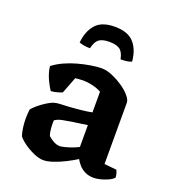

<svg xmlns="http://www.w3.org/2000/svg" viewBox="-130 -806 817 908"><g transform="rotate(20 278.5 -351.5)"><path d="M190 3Q168 3 140 -9.5Q112 -22 89 -39Q66 -56 57 -69Q52 -83 48.5 -106.5Q45 -130 45 -154Q45 -168 46 -179.5Q47 -191 48 -200Q54 -208 66 -219Q78 -230 93.5 -241Q109 -252 123.5 -260Q138 -268 147 -270Q156 -273 177 -274Q198 -275 220 -276Q236 -277 251.5 -278.5Q267 -280 282 -281.5Q297 -283 309.5 -285Q322 -287 332 -289V-393Q310 -405 285 -410.5Q260 -416 241 -416Q232 -416 219.5 -415Q207 -414 200 -413L168 -330Q163 -328 148.5 -323Q134 -318 112 -316Q102 -330 87.5 -360Q73 -390 68 -426Q91 -444 121.5 -458Q152 -472 185 -481Q218 -490 249 -495Q280 -500 303 -500Q327 -500 355.5 -488Q384 -476 410 -458.5Q436 -441 452.5 -421.5Q469 -402 469 -388V-79L531 -73Q533 -68 536.5 -58.5Q540 -49 540 -36Q531 -26 513.5 -18Q496 -10 477 -5Q458 0 443 0Q417 0 398 -9.5Q379 -19 367 -33Q355 -47 348 -60Q326 -46 296.5 -31Q267 -16 238.5 -6.5Q210 3 190 3ZM239 -86Q249 -86 266.5 -90.5Q284 -95 302.5 -102Q321 -109 332 -115V-225Q316 -223 298 -220Q280 -217 262 -215Q237 -211 212.5 -206.5Q188 -202 173 -191Q172 -175 173.5 -153Q175 -131 181 -115Q191 -105 208 -95.5Q225 -86 239 -86ZM294 -706Q360 -706 390.5 -671.5Q421 -637 426 -579Q421 -576 407.5 -573Q394 -570 371 -570Q364 -605 346.5 -617.5Q329 -630 294 -630Q259 -630 242 -617.5Q225 -605 217 -570Q198 -570 183 -573Q168 -576 162 -579Q167 -635 197 -670.5Q227 -706 294 -706Z"/></g></svg>

Font: Texturina 12pt
Style: Bold
Weight: 700
Designer: Guillermo Torres Carreño
Foundry: Omnibus-Type
Version: Version 1.002